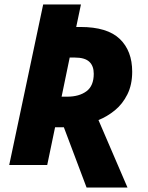

<svg xmlns="http://www.w3.org/2000/svg" viewBox="-20 -734 660 854"><path d="M365 100 264 -168H225L190 0H21L172 -714H340L319 -614H338Q457 -614 512.5 -561Q568 -508 568 -415Q568 -357 546.5 -314Q525 -271 490.5 -243Q456 -215 418 -200L547 100ZM279 -304Q332 -304 364.5 -328Q397 -352 397 -406Q397 -441 377 -459.5Q357 -478 313 -478H290L254 -304Z"/></svg>

Font: Noto Sans ExtraBold
Style: Italic
Weight: 800
Italic angle: -12°
Designer: Monotype Design Team
Foundry: Monotype Imaging Inc.
Version: Version 2.013; ttfautohint (v1.8.4.7-5d5b)